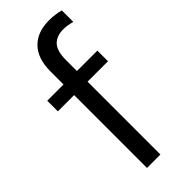

<svg xmlns="http://www.w3.org/2000/svg" viewBox="-241 -779 818 818"><g transform="rotate(-45 168.5 -370.0)"><path d="M271 -670Q231 -670 209 -648Q186 -625 186 -570V-503H309V-439H186V0H105V-439H7V-503H105V-580Q105 -660 145 -700Q184 -740 255 -740Q290 -740 323 -731V-662Q293 -670 271 -670Z"/></g></svg>

Font: PRinguin Sans
Style: Regular
Weight: 400
Designer: Vernon Adams
Foundry: Vernon Adams
Version: ""